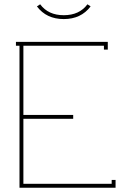

<svg xmlns="http://www.w3.org/2000/svg" viewBox="-20 -874 593 894"><path d="M276.9 -803.2Q349.6 -803.2 387.2 -854L401.9 -844.2Q357.4 -785.2 276.9 -785.2Q196.3 -785.2 151.9 -844.2L167 -854Q204.6 -803.2 276.9 -803.2ZM463.9 -661.1H88.9V-338.9H320.8V-320.8H88.9V-18.1H500V-36.1H518.1V0H70.8V-661.1H54.2V-679.2H481.9V-643.1H463.9Z"/></svg>

Font: Rawengulk
Style: Light
Weight: 300
Version: Version 0.92